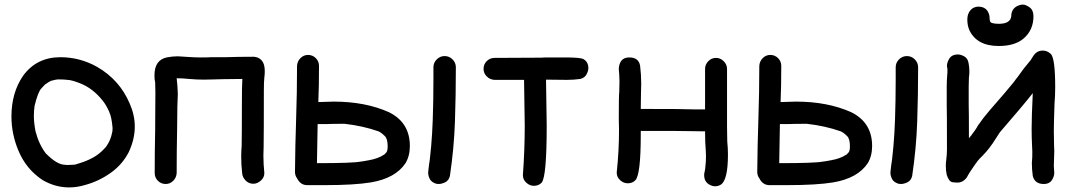

<svg xmlns="http://www.w3.org/2000/svg" viewBox="-20 -794 4693 839"><path d="M282 25Q223 25 168 -6Q94 -54 60 -137Q30 -209 30 -285Q30 -389 81 -463Q140 -544 244 -544Q329 -544 404 -502Q503 -445 547 -341Q569 -291 569 -241Q569 -186 543 -130Q515 -75 463.5 -38.5Q412 -2 353 14Q317 25 282 25ZM272 -73Q288 -73 299 -74L309 -75Q377 -94 413 -123Q425 -132 442 -151Q442 -152 443 -152Q464 -181 470 -215Q470 -218 471 -218L472 -234Q468 -282 458 -303V-305L457 -306Q444 -335 429 -354Q429 -355 428 -355Q386 -408 330 -430Q292 -445 274 -445Q262 -447 236 -447Q224 -447 200 -440V-439Q191 -435 185.5 -430.5Q180 -426 178 -426L161 -408Q146 -393 131 -331Q128 -310 128 -286Q128 -259 135 -221Q150 -163 180 -124Q229 -74 264 -74Z M704 10Q684 10 670 -4Q656 -18 656 -38Q656 -130 658 -223L659 -391L658 -435Q655 -444 655 -465Q655 -531 708 -543Q733 -548 757 -548L804 -545Q832 -543 855 -543Q887 -543 902 -544H961Q1025 -546 1089 -546Q1110 -545 1123.5 -530Q1137 -515 1137 -483Q1137 -469 1135 -454Q1133 -439 1133 -396Q1133 -211 1132 -152L1131 -115Q1131 -77 1135 -39V-37Q1135 -18 1119.5 -4.5Q1104 9 1087 9Q1067 9 1053 -5.5Q1039 -20 1038 -39Q1034 -74 1034 -109Q1034 -132 1036 -156Q1037 -213 1037 -331Q1037 -422 1039 -448V-449L953 -448Q934 -448 916 -447L872 -446Q839 -446 806 -449Q779 -452 752 -452Q756 -419 757 -384L755 -327L754 -231Q752 -134 752 -38Q751 -18 737 -4Q723 10 704 10Z M1400 15H1322Q1293 15 1278 -15Q1269 -27 1269 -43Q1270 -158 1274 -274Q1278 -390 1278 -506Q1279 -526 1293 -540Q1307 -554 1326 -554Q1346 -554 1360 -540Q1374 -526 1374 -506Q1374 -417 1371 -348L1438 -350Q1576 -350 1679 -304Q1771 -259 1771 -156Q1771 -113 1752 -81Q1708 -15 1601 3Q1529 15 1400 15ZM1365 -81Q1523 -81 1557 -88Q1561 -88 1593 -94Q1632 -101 1656 -117Q1659 -117 1669 -129Q1674 -136 1674 -155Q1674 -187 1662 -199Q1646 -215 1634 -220Q1566 -244 1486 -253Q1428 -253 1411 -252H1368ZM1852 -51Q1854 -64 1855 -76Q1856 -79 1856 -82L1858 -96L1864 -154Q1869 -212 1871 -270Q1874 -356 1874 -448V-500Q1874 -520 1888.5 -534.5Q1903 -549 1923 -549Q1943 -549 1957.5 -534.5Q1972 -520 1972 -500Q1972 -379 1968 -262.5Q1964 -146 1946 -25Q1941 -5 1925.5 2.5Q1910 10 1897 10Q1892 10 1886 9Q1865 2 1858 -12Q1851 -26 1851 -39Q1851 -45 1852 -51Z M2313 18Q2295 18 2280 4.5Q2265 -9 2265 -28V-30Q2273 -138 2273 -246L2270 -445H2141Q2121 -446 2107 -460Q2093 -474 2093 -493Q2093 -513 2107 -527Q2121 -541 2141 -541L2344 -542L2365 -543Q2385 -543 2450 -543Q2515 -543 2529 -536Q2551 -524 2551 -496Q2551 -484 2543 -469Q2535 -454 2516 -449Q2487 -445 2457 -445L2366 -446L2369 -246Q2369 -22 2347 4Q2334 18 2313 18Z M3105 20Q3099 20 3092 18Q3057 7 3057 -29Q3057 -35 3058.5 -41Q3060 -47 3061 -53L3062 -62Q3065 -87 3065 -110L3064 -137Q3061 -170 3061 -220L2993 -221Q2968 -222 2780 -222V-205Q2780 -33 2757 -7Q2744 7 2723 7Q2705 7 2690 -6.5Q2675 -20 2675 -39V-41Q2685 -134 2685 -227L2684 -273Q2684 -383 2686 -391L2687 -438Q2687 -453 2686 -467L2684 -492Q2684 -507 2691 -522Q2702 -543 2730 -543Q2770 -543 2777 -508Q2782 -468 2782 -428L2781 -388L2780 -318Q2976 -318 3013 -316H3061V-493Q3061 -512 3075 -526.5Q3089 -541 3109 -541Q3128 -541 3142.5 -526.5Q3157 -512 3157 -493V-239L3158 -175Q3161 -147 3161 -119Q3161 -4 3128 14Q3117 20 3105 20Z M3420 15H3342Q3313 15 3298 -15Q3289 -27 3289 -43Q3290 -158 3294 -274Q3298 -390 3298 -506Q3299 -526 3313 -540Q3327 -554 3346 -554Q3366 -554 3380 -540Q3394 -526 3394 -506Q3394 -417 3391 -348L3458 -350Q3596 -350 3699 -304Q3791 -259 3791 -156Q3791 -113 3772 -81Q3728 -15 3621 3Q3549 15 3420 15ZM3385 -81Q3543 -81 3577 -88Q3581 -88 3613 -94Q3652 -101 3676 -117Q3679 -117 3689 -129Q3694 -136 3694 -155Q3694 -187 3682 -199Q3666 -215 3654 -220Q3586 -244 3506 -253Q3448 -253 3431 -252H3388ZM3872 -51Q3874 -64 3875 -76Q3876 -79 3876 -82L3878 -96L3884 -154Q3889 -212 3891 -270Q3894 -356 3894 -448V-500Q3894 -520 3908.5 -534.5Q3923 -549 3943 -549Q3963 -549 3977.5 -534.5Q3992 -520 3992 -500Q3992 -379 3988 -262.5Q3984 -146 3966 -25Q3961 -5 3945.5 2.5Q3930 10 3917 10Q3912 10 3906 9Q3885 2 3878 -12Q3871 -26 3871 -39Q3871 -45 3872 -51Z M4541 10Q4502 10 4493 -25Q4489 -54 4489 -83Q4489 -88 4490 -95.5Q4491 -103 4491 -131L4490 -154Q4488 -193 4488 -232Q4488 -284 4493 -387Q4454 -337 4351 -218L4349 -215Q4346 -212 4344 -208L4333 -191Q4304 -144 4274 -114Q4261 -102 4249 -87Q4249 -86 4248 -85Q4247 -84 4246 -82Q4245 -80 4242 -77Q4215 -39 4205 -19Q4188 4 4163 4Q4160 4 4143.5 2.5Q4127 1 4117 -30Q4113 -49 4113 -69Q4113 -82 4115 -96Q4118 -119 4118 -142Q4118 -309 4117 -334V-418Q4117 -442 4120 -478V-495L4119 -498Q4118 -501 4118 -506Q4118 -519 4126 -534Q4137 -556 4166 -556Q4178 -556 4193 -548Q4208 -540 4212 -520.5Q4216 -501 4216 -482Q4216 -468 4214 -455L4213 -417V-338Q4214 -308 4214 -191L4216 -192L4222 -200Q4223 -200 4223.5 -201Q4224 -202 4225 -203Q4226 -204 4226 -205Q4245 -229 4253 -245Q4277 -280 4304 -311Q4381 -399 4409 -434Q4411 -437 4414 -440.5Q4417 -444 4417 -445L4428 -459Q4456 -499 4473 -518L4486 -534V-535L4495 -549Q4510 -573 4537 -573Q4556 -573 4571 -559Q4591 -542 4591 -413Q4591 -377 4588 -340Q4585 -253 4585 -222L4586 -161L4587 -133L4585 -69L4587 -39Q4587 -25 4579 -11Q4568 10 4541 10ZM4344 -593Q4249 -593 4216 -662Q4207 -683 4207 -708Q4207 -740 4229 -757Q4242 -765 4255 -765Q4296 -765 4304 -723Q4304 -708 4306 -702Q4308 -690 4345 -690Q4395 -690 4399 -723Q4399 -756 4428 -769Q4439 -774 4449 -774Q4462 -774 4479 -762Q4496 -750 4496 -723Q4496 -662 4452 -625Q4414 -593 4344 -593Z"/></svg>

Font: Bad Comic
Style: Regular
Weight: 400
Designer: GGBotNet
Foundry: f0n7
Version: 0.9